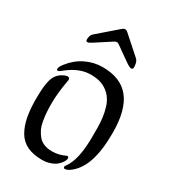

<svg xmlns="http://www.w3.org/2000/svg" viewBox="-235 -1104 1108 1240"><g transform="rotate(30 319.5 -484.0)"><path d="M588.9 -363.8Q588.9 -297.9 582 -246.1Q575.2 -194.3 562.3 -154.1Q549.3 -113.8 530.5 -84.2Q511.7 -54.7 487.3 -33.7Q458 -7.8 437 -7.8Q426.8 -7.8 426.8 -20Q426.8 -23.9 434.1 -33.4Q441.4 -43 448.2 -56.2Q487.3 -129.9 487.3 -279.8Q487.3 -306.6 487.3 -342.3Q487.3 -377.9 482.7 -415.8Q478 -453.6 466.8 -490.2Q455.6 -526.9 432.6 -555.7Q409.7 -584.5 372.8 -602.3Q335.9 -620.1 280.8 -620.1Q237.8 -620.1 196.8 -604Q155.8 -587.9 115.2 -556.2L99.6 -543.9Q95.2 -540 89.8 -537.1Q84.5 -534.2 82 -534.2Q71.8 -534.2 71.8 -543.9Q71.8 -559.1 92.8 -585.9Q136.7 -642.1 196.3 -671.1Q255.9 -700.2 321.8 -700.2Q388.2 -700.2 438.2 -680.2Q488.3 -660.2 521.7 -618.9Q555.2 -577.6 572 -514.2Q588.9 -450.7 588.9 -363.8ZM170.9 -517.1Q170.9 -512.7 166 -486.6Q161.1 -460.4 156.2 -417.5Q151.4 -374.5 151.4 -329.1Q151.4 -293.9 153.6 -265.1Q155.8 -236.3 161.1 -204.6Q166.5 -172.9 177.7 -149.2Q189 -125.5 205.6 -105.7Q222.2 -85.9 248 -75.4Q273.9 -64.9 307.1 -64.9Q336.4 -64.9 358.9 -71Q381.3 -77.1 393.6 -83Q405.8 -88.9 410.2 -88.9Q420.9 -88.9 420.9 -77.1Q420.9 -64.9 411.6 -49.8Q402.3 -34.7 385.7 -19.8Q369.1 -4.9 340.8 5.1Q312.5 15.1 279.8 15.1Q213.9 15.1 168.5 -6.6Q123 -28.3 97.4 -72.3Q71.8 -116.2 60.8 -173.8Q49.8 -231.4 49.8 -311Q49.8 -431.6 74.2 -478Q87.9 -503.4 113.3 -519.3Q138.7 -535.2 155.8 -535.2Q170.9 -535.2 170.9 -517.1ZM478.5 -856Q488.8 -846.2 492.7 -830.1Q496.6 -814 496.6 -801.3Q496.6 -784.2 483.4 -784.2Q478 -784.2 468.5 -788.6Q459 -793 442.4 -804.2L337.4 -878.4Q332.5 -881.8 328.4 -883.8Q324.2 -885.7 319.3 -885.7Q311.5 -885.7 300.8 -878.9L189.9 -807.1Q174.8 -797.9 167 -793.7Q159.2 -789.6 154.3 -789.6Q142.6 -789.6 142.6 -804.2Q142.6 -815.4 145.8 -828.1Q148.9 -840.8 158.2 -849.1L301.3 -973.1Q309.6 -980.5 314.9 -982.4Q320.3 -984.4 325.7 -984.4Q330.6 -984.4 335.4 -981.9Q340.3 -979.5 347.2 -973.1Z"/></g></svg>

Font: SirinStencil
Style: Regular
Weight: 400
Designer: Olga Karpushina (okarpush@gmail.com)
Foundry: Cyreal (www.cyreal.org)
Version: Version 1.002